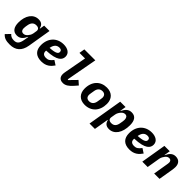

<svg xmlns="http://www.w3.org/2000/svg" viewBox="250 -2114 3700 3700"><g transform="rotate(45 2100.5 -264.0)"><path d="M224.1 212C377.1 212 473 131 501.1 -35.9L581 -516H435L419 -420.1H410.9C397 -487.9 358 -528.1 274.9 -528.1C130 -528.1 40.8 -396 40.8 -208.1C40.8 -93 84.9 -8.2 196 -8.2C285.2 -8.2 329.9 -63.9 367.9 -143.1H373.9L359 -54C338.1 72.1 294 99.1 220.2 99.1C174 99.1 132.1 84.9 100.1 46.2L13.1 136C65 197.1 127.8 212 224.1 212ZM191.1 -202.1C191.1 -223 192.8 -239 195 -251.1L202.1 -293C214.1 -365.1 251.1 -415.1 324.9 -415.1C389.9 -415.1 413 -381 404.8 -333.1L394.2 -266C386 -218 361.2 -187.1 345.2 -168C321 -139.9 296.2 -122.2 259.9 -122.2C209.9 -122.2 191.1 -158 191.1 -202.1Z M881 12.1C1013.1 12.1 1079.2 -51.8 1133.2 -128.9L1042.3 -187.9C989 -120 957 -100.1 900.2 -100.1C830.3 -100.1 801.1 -131 801.1 -186.1C801.1 -191.1 801.1 -195 802.2 -203.1C1096.2 -214.1 1150.2 -302.9 1150.2 -386C1150.2 -480.8 1064.3 -528.1 960.2 -528.1C777 -528.1 656.2 -399.9 656.2 -208.1C656.2 -71 729 12.1 881 12.1ZM812.1 -286.9 815 -301.1C834.2 -389.9 882.1 -425.1 945.3 -425.1C989 -425.1 1009.2 -405.9 1009.2 -372.9C1009.2 -339.8 997.2 -296.9 812.1 -286.9Z M1470.2 12.1C1539.4 12.1 1595.2 -27 1662.3 -103L1723.4 -172.9L1643.1 -244L1503.2 -100.9L1488.3 -105.8L1605.1 -740.1H1306.1L1287.3 -626.1H1439.3L1358.3 -187.9C1350.1 -147 1348.4 -130 1348.4 -108C1348.4 -35.2 1388.1 12.1 1470.2 12.1Z M2065.3 12.1C2238.3 12.1 2357.6 -109 2357.6 -306.1C2357.6 -442.1 2275.6 -528.1 2135.3 -528.1C1962.4 -528.1 1843.4 -407 1843.4 -209.9C1843.4 -73.9 1925.4 12.1 2065.3 12.1ZM1988.3 -187.9C1988.3 -199.9 1991.5 -217 1993.3 -229L2006.4 -307.2C2018.5 -378.9 2060.4 -419 2124.3 -419C2178.3 -419 2212.4 -388.8 2212.4 -328.1C2212.4 -316.1 2209.5 -299 2207.4 -286.9L2194.6 -209.2C2182.5 -137.1 2140.3 -96.9 2076.3 -96.9C2022.4 -96.9 1988.3 -127.1 1988.3 -187.9Z M2387.4 199.9H2533.7L2583.5 -95.9H2590.6C2605.5 -28.1 2644.5 12.1 2725.5 12.1C2868.6 12.1 2962.7 -122.9 2962.7 -328.1C2962.7 -448.9 2920.5 -528.1 2811.4 -528.1C2723.7 -528.1 2677.6 -471.9 2638.5 -393.1H2633.5L2653.4 -516H2507.5ZM2598.7 -186.1 2612.6 -269.2C2619.7 -312.1 2643.5 -346.9 2659.4 -366.1C2683.6 -396 2710.6 -415.1 2746.4 -415.1C2796.5 -415.1 2813.6 -377.1 2814.6 -328.1C2814.6 -311.1 2812.5 -295.1 2810.7 -283L2800.4 -223C2787.6 -144.9 2750.7 -100.9 2678.6 -100.9C2615.4 -100.9 2589.5 -132.1 2598.7 -186.1Z M3281.6 12.1C3413.7 12.1 3479.8 -51.8 3533.7 -128.9L3442.8 -187.9C3389.6 -120 3357.6 -100.1 3300.8 -100.1C3230.8 -100.1 3201.7 -131 3201.7 -186.1C3201.7 -191.1 3201.7 -195 3202.8 -203.1C3496.8 -214.1 3550.8 -302.9 3550.8 -386C3550.8 -480.8 3464.8 -528.1 3360.8 -528.1C3177.6 -528.1 3056.8 -399.9 3056.8 -208.1C3056.8 -71 3129.6 12.1 3281.6 12.1ZM3212.7 -286.9 3215.6 -301.1C3234.7 -389.9 3282.7 -425.1 3345.9 -425.1C3389.6 -425.1 3409.8 -405.9 3409.8 -372.9C3409.8 -339.8 3397.7 -296.9 3212.7 -286.9Z M3772 0 3816.8 -269.2C3823.9 -311.1 3848.7 -349.1 3864 -369C3886.7 -399.1 3910.9 -415.8 3945 -415.8C3989.7 -415.8 4005 -382.1 4005 -355.1C4005 -329.9 4000.7 -311.1 3997.9 -293L3948.9 0H4094.8L4141 -274.9C4148.8 -323.2 4152 -350.1 4152 -378.9C4152 -459.2 4111.9 -528.1 4011 -528.1C3929 -528.1 3881.7 -476.9 3842.7 -393.1H3837.7L3858 -516H3712L3625.7 0Z"/></g></svg>

Font: Margiela Mono Italic Bold It
Style: Regular
Weight: 700
Designer: Mike Abbink, Paul van der Laan, Pieter van Rosmalen
Foundry: Bold Monday
Version: Version 2.003 2021